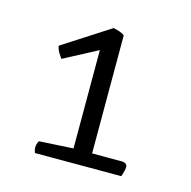

<svg xmlns="http://www.w3.org/2000/svg" viewBox="-64 -817 476 479"><g transform="rotate(15 174.0 -577.0)"><path d="M288 -401H65Q64 -403 63 -407Q62 -411 62 -415Q62 -424 67 -432L155 -437V-691L68 -645Q64 -650 59 -658.5Q54 -667 53 -675L174 -753Q194 -749 203 -742V-437H279Q294 -437 294 -425Q294 -420 290 -407Z"/></g></svg>

Font: Scope One
Style: Regular
Weight: 400
Designer: Dalton Maag Ltd
Foundry: Dalton Maag Ltd
Version: Version 1.001; ttfautohint (v1.4.1) -l 11 -r 50 -G 50 -x 14 